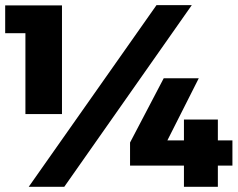

<svg xmlns="http://www.w3.org/2000/svg" viewBox="-20 -721 917 741"><path d="M584 -701.2H720.2L228 0H90.8ZM0 -700.2H219.2V-280.8H78.1V-592.8H0ZM611.8 -418.9H747.1L626 -179.2H689.9V-259.8H820.8V-179.2H877V-82H820.8V0H689.9V-82H481.9V-170.9Z"/></svg>

Font: Montserrat arm ExtraBold
Style: Regular
Weight: 800
Designer: Julieta Ulanovsky
Foundry: Julieta Ulanovsky
Version: Version 6.000;PS 006.000;hotconv 1.0.88;makeotf.lib2.5.64775